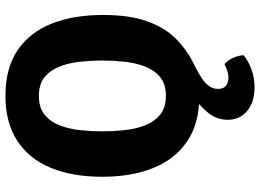

<svg xmlns="http://www.w3.org/2000/svg" viewBox="-145 -593 956 706"><g transform="rotate(-90 333.0 -240.0)"><path d="M36 -342Q36 -452.5 69.2 -532.2Q102.5 -612 169 -655Q235.5 -698 334 -698Q435 -698 500.8 -653.8Q566.5 -609.5 598.8 -528.8Q631 -448 631 -339Q631 -242.5 608.2 -178.2Q585.5 -114 545.8 -73.5Q506 -33 455 -7.5Q434 3 411.8 15.5Q389.5 28 374.2 44.8Q359 61.5 359 83.5Q359 104 371 113Q383 122 400 122Q414 122 427.2 117.2Q440.5 112.5 450.5 107.5Q463 118.5 472.2 137Q481.5 155.5 483 177.5Q464 194 432.5 206Q401 218 364.5 218Q311 218 278.2 191Q245.5 164 245.5 119Q245.5 76 276 41.5Q306.5 7 343 -14.5L365 14Q357 14.5 349 14.8Q341 15 333.5 15Q232 15 166 -30Q100 -75 68 -155.2Q36 -235.5 36 -342ZM203 -342Q203 -302.5 207.2 -261.5Q211.5 -220.5 224.8 -185.8Q238 -151 264 -129.5Q290 -108 333.5 -108Q377 -108 402.8 -129.5Q428.5 -151 441.8 -185.8Q455 -220.5 459.2 -261.5Q463.5 -302.5 463.5 -342Q463.5 -381.5 459.2 -422.2Q455 -463 441.8 -497.8Q428.5 -532.5 402.8 -553.8Q377 -575 333.5 -575Q290 -575 264 -553.8Q238 -532.5 224.8 -497.8Q211.5 -463 207.2 -422.2Q203 -381.5 203 -342Z"/></g></svg>

Font: Signika
Style: Bold
Weight: 700
Designer: Anna Giedry
Foundry: Anna Giedry
Version: Version 2.001